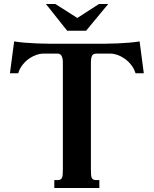

<svg xmlns="http://www.w3.org/2000/svg" viewBox="-20 -933 763 953"><path d="M193.8 -667Q179.2 -667 161.1 -660.9Q143.1 -654.8 125.5 -642.8Q107.9 -630.9 93 -612.5Q78.1 -594.2 70.3 -569.3H29.3L50.3 -727.5Q73.2 -723.6 102.5 -721.2Q131.8 -718.8 161.9 -717.5Q191.9 -716.3 219.7 -716.1Q247.6 -715.8 268.1 -715.8H455.1Q475.6 -715.8 503.4 -716.1Q531.2 -716.3 561.3 -717.5Q591.3 -718.8 620.6 -721.2Q649.9 -723.6 672.9 -727.5L693.8 -569.3H652.8Q645 -594.2 629.9 -612.5Q614.7 -630.9 597.2 -642.8Q579.6 -654.8 561.5 -660.9Q543.5 -667 529.3 -667H458.5Q440.9 -667 436 -654.5Q431.2 -642.1 431.2 -624.5V-91.3Q431.2 -75.2 432.1 -64.9Q433.1 -54.7 436 -49.1Q439 -43.5 444.3 -41.3Q449.7 -39.1 458.5 -39.1H473.1V0H249.5V-39.1H264.2Q272.9 -39.1 278.3 -41.3Q283.7 -43.5 286.9 -49.1Q290 -54.7 291 -64.9Q292 -75.2 292 -91.3V-624.5Q292 -641.6 286.4 -654.3Q280.8 -667 264.6 -667ZM363.8 -843.8 471.2 -913.1H517.1L407.2 -780.3H313.5L208 -913.1H254.9Z"/></svg>

Font: Arian AMU Serif
Style: Bold
Weight: 700
Designer: Ruben Hakobyan (Tarumian)
Foundry: Ruben Hakobyan (Tarumian)
Version: Version 1.002